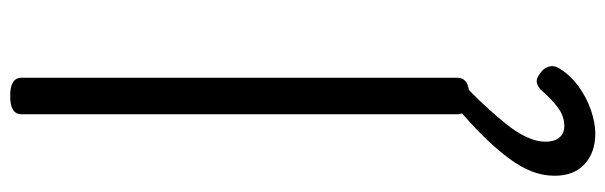

<svg xmlns="http://www.w3.org/2000/svg" viewBox="-427 -503 1192 378"><g transform="rotate(-90 169.0 -314.0)"><path d="M169 14Q151 14 142 8Q133 2 133 -10V-867Q133 -879 142 -884.5Q151 -890 169 -890Q187 -890 196 -884.5Q205 -879 205 -867V-10Q205 2 196 8Q187 14 169 14ZM95 262Q58 262 35 241Q12 220 12 182Q12 159 20.5 137Q29 115 46.5 91.5Q64 68 88.5 43Q113 18 146 -10L197 -9V-2Q174 19 153 41.5Q132 64 115 85Q98 106 88.5 126Q79 146 79 164Q79 181 87 191Q95 201 110 201Q129 201 146 188.5Q163 176 181 155Q187 149 195 147Q203 145 213 153Q223 159 226.5 169.5Q230 180 224 190Q211 212 188.5 228.5Q166 245 141 253.5Q116 262 95 262Z"/></g></svg>

Font: Playwrite GB S Light
Style: Regular
Weight: 300
Designer: Veronika Burian, José Scaglione
Foundry: TypeTogether
Version: Version 1.002